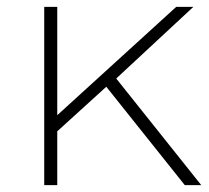

<svg xmlns="http://www.w3.org/2000/svg" viewBox="-20 -540 609 560"><path d="M319 -311 544 -520H494L147 -204V-520H109V0H147V-157L290 -287L519 0H567Z"/></svg>

Font: Montserrat-Alt1 ExtLt
Style: Regular
Weight: 200
Designer: Differentunic
Foundry: Differentunic
Version: Version 7.222